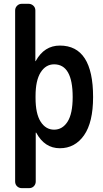

<svg xmlns="http://www.w3.org/2000/svg" viewBox="-20 -770 540 1010"><path d="M167 -264.6V-254.9Q167 -171.9 193.8 -129.9Q220.7 -87.9 264.6 -87.9Q308.6 -87.9 335.4 -129.9Q362.3 -171.9 362.3 -259.8Q362.3 -431.6 264.6 -431.6Q220.7 -431.6 193.8 -389.2Q167 -346.7 167 -264.6ZM94.7 219.7Q80.1 219.7 69.8 210Q59.6 200.2 59.6 184.6V-714.8Q59.6 -729.5 69.8 -739.7Q80.1 -750 94.7 -750H129.9Q144.5 -750 155.3 -740.2Q166 -730.5 166 -714.8V-448.2H167Q168 -448.2 168 -449.2Q212.9 -530.3 294.9 -530.3Q469.7 -530.3 469.7 -259.8Q469.7 -126 421.9 -58.1Q374 9.8 294.9 9.8Q214.8 9.8 170.9 -71.3Q170.9 -72.3 168.9 -72.3H168V184.6Q168 199.2 158.2 209.5Q148.4 219.7 132.8 219.7Z"/></svg>

Font: Rounded-L Mgen+ 1m medium
Style: Regular
Weight: 500
Designer: [Source Han Sans]
Ryoko NISHIZUKA  (kana & ideographs); Paul D. Hunt (Latin, Greek & Cyrillic); Wenlong ZHANG  (bopomofo
Version: Version 1.059.20150602